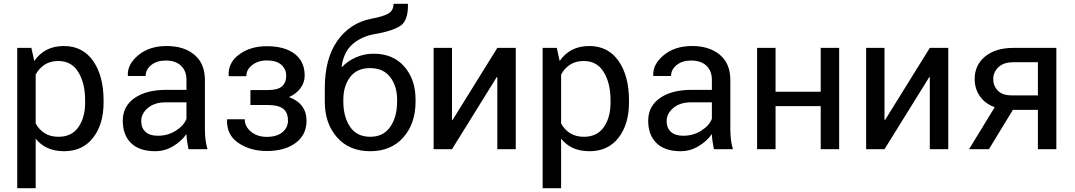

<svg xmlns="http://www.w3.org/2000/svg" viewBox="-20 -778 5602 1001"><path d="M520 -244.1Q520 -129.9 465.3 -59.8Q410.6 10.3 314.5 10.3Q265.6 10.3 228.8 -6.1Q191.9 -22.5 166 -55.2V203.1H69.8V-528.3H143.6L158.7 -460Q184.6 -498 223.1 -518.1Q261.7 -538.1 313 -538.1Q411.1 -538.1 465.6 -460.2Q520 -382.3 520 -254.4ZM423.8 -254.4Q423.8 -344.2 388.4 -402.1Q353 -460 284.2 -460Q242.7 -460 213.4 -441.2Q184.1 -422.4 166 -389.6V-134.3Q184.1 -101.6 213.4 -83.3Q242.7 -64.9 285.2 -64.9Q353.5 -64.9 388.7 -115Q423.8 -165 423.8 -244.1Z M962.9 0Q958 -23.9 955.3 -42.2Q952.6 -60.5 952.1 -79.1Q925.3 -41 882.1 -15.4Q838.9 10.3 789.1 10.3Q706.5 10.3 663.3 -32Q620.1 -74.2 620.1 -148.4Q620.1 -224.1 681.4 -266.8Q742.7 -309.6 847.7 -309.6H952.1V-361.8Q952.1 -408.2 923.8 -435.3Q895.5 -462.4 843.8 -462.4Q797.4 -462.4 768.3 -438.7Q739.3 -415 739.3 -381.8H647.5L646.5 -384.8Q643.6 -442.4 700.9 -490.2Q758.3 -538.1 849.1 -538.1Q939 -538.1 993.7 -492.4Q1048.3 -446.8 1048.3 -360.8V-106.4Q1048.3 -78.1 1051.3 -51.8Q1054.2 -25.4 1062 0ZM803.2 -70.3Q855.5 -70.3 897.5 -97.2Q939.5 -124 952.1 -158.7V-244.6H844.2Q786.1 -244.6 751.2 -215.3Q716.3 -186 716.3 -146.5Q716.3 -111.3 738.3 -90.8Q760.3 -70.3 803.2 -70.3Z M1377.4 -308.6Q1428.2 -308.6 1450.2 -327.9Q1472.2 -347.2 1472.2 -383.8Q1472.2 -417 1447 -439.9Q1421.9 -462.9 1371.1 -462.9Q1325.7 -462.9 1294.9 -439Q1264.2 -415 1264.2 -380.9H1172.9L1171.9 -383.8Q1168.9 -451.7 1227.3 -494.4Q1285.6 -537.1 1371.1 -537.1Q1463.9 -537.1 1516.1 -497.3Q1568.4 -457.5 1568.4 -383.8Q1568.4 -348.1 1546.9 -318.6Q1525.4 -289.1 1486.8 -272Q1531.2 -255.9 1554.7 -224.6Q1578.1 -193.4 1578.1 -148.9Q1578.1 -74.7 1521.2 -32.7Q1464.4 9.3 1371.1 9.3Q1285.2 9.3 1223.1 -32.5Q1161.1 -74.2 1163.6 -153.3L1164.6 -156.2H1255.9Q1255.9 -119.1 1288.1 -91.8Q1320.3 -64.5 1371.1 -64.5Q1423.3 -64.5 1452.4 -88.6Q1481.4 -112.8 1481.4 -148.9Q1481.4 -191.4 1456.3 -210.9Q1431.2 -230.5 1377.4 -230.5H1285.6V-308.6Z M1928.2 -498Q2029.3 -498 2087.9 -430.9Q2146.5 -363.8 2146.5 -258.8V-248Q2146.5 -134.3 2083 -62Q2019.5 10.3 1910.2 10.3Q1800.8 10.3 1737.1 -62Q1673.3 -134.3 1673.3 -248V-316.4Q1673.3 -472.7 1739 -565.4Q1804.7 -658.2 1915 -680.2Q1976.6 -691.4 2004.2 -707Q2031.7 -722.7 2031.7 -758.3H2106L2106.9 -755.4Q2108.4 -669.4 2066.4 -642.6Q2024.4 -615.7 1933.1 -600.1Q1866.7 -588.9 1819.3 -548.8Q1772 -508.8 1761.2 -431.2L1763.2 -428.7Q1792 -459.5 1835.4 -478.8Q1878.9 -498 1928.2 -498ZM1909.2 -422.9Q1840.3 -422.9 1805.2 -376Q1770 -329.1 1770 -258.8V-248Q1770 -168.5 1805.2 -116.7Q1840.3 -64.9 1910.2 -64.9Q1979 -64.9 2014.6 -116.7Q2050.3 -168.5 2050.3 -248V-258.8Q2050.3 -329.1 2014.4 -376Q1978.5 -422.9 1909.2 -422.9Z M2572.8 -528.3H2668.9V0H2572.8V-375L2569.8 -376L2336.4 0H2240.7V-528.3H2336.4V-153.3L2339.4 -152.3Z M3259.3 -244.1Q3259.3 -129.9 3204.6 -59.8Q3149.9 10.3 3053.7 10.3Q3004.9 10.3 2968 -6.1Q2931.2 -22.5 2905.3 -55.2V203.1H2809.1V-528.3H2882.8L2897.9 -460Q2923.8 -498 2962.4 -518.1Q3001 -538.1 3052.2 -538.1Q3150.4 -538.1 3204.8 -460.2Q3259.3 -382.3 3259.3 -254.4ZM3163.1 -254.4Q3163.1 -344.2 3127.7 -402.1Q3092.3 -460 3023.4 -460Q2981.9 -460 2952.6 -441.2Q2923.3 -422.4 2905.3 -389.6V-134.3Q2923.3 -101.6 2952.6 -83.3Q2981.9 -64.9 3024.4 -64.9Q3092.8 -64.9 3127.9 -115Q3163.1 -165 3163.1 -244.1Z M3702.1 0Q3697.3 -23.9 3694.6 -42.2Q3691.9 -60.5 3691.4 -79.1Q3664.6 -41 3621.3 -15.4Q3578.1 10.3 3528.3 10.3Q3445.8 10.3 3402.6 -32Q3359.4 -74.2 3359.4 -148.4Q3359.4 -224.1 3420.7 -266.8Q3481.9 -309.6 3586.9 -309.6H3691.4V-361.8Q3691.4 -408.2 3663.1 -435.3Q3634.8 -462.4 3583 -462.4Q3536.6 -462.4 3507.6 -438.7Q3478.5 -415 3478.5 -381.8H3386.7L3385.7 -384.8Q3382.8 -442.4 3440.2 -490.2Q3497.6 -538.1 3588.4 -538.1Q3678.2 -538.1 3732.9 -492.4Q3787.6 -446.8 3787.6 -360.8V-106.4Q3787.6 -78.1 3790.5 -51.8Q3793.5 -25.4 3801.3 0ZM3542.5 -70.3Q3594.7 -70.3 3636.7 -97.2Q3678.7 -124 3691.4 -158.7V-244.6H3583.5Q3525.4 -244.6 3490.5 -215.3Q3455.6 -186 3455.6 -146.5Q3455.6 -111.3 3477.5 -90.8Q3499.5 -70.3 3542.5 -70.3Z M4355 0H4258.8V-224.6H4023.4V0H3927.2V-528.3H4023.4V-299.8H4258.8V-528.3H4355Z M4827.6 -528.3H4923.8V0H4827.6V-375L4824.7 -376L4591.3 0H4495.6V-528.3H4591.3V-153.3L4594.2 -152.3Z M5487.3 -528.3V0H5391.1V-205.1H5260.7L5135.7 0H5032.2L5166 -219.2Q5115.7 -237.3 5088.6 -276.4Q5061.5 -315.4 5061.5 -366.7Q5061.5 -438 5115.5 -483.2Q5169.4 -528.3 5264.2 -528.3ZM5158.2 -365.7Q5158.2 -330.6 5182.1 -305.7Q5206.1 -280.8 5253.9 -280.8H5391.1V-453.6H5264.2Q5211.9 -453.6 5185.1 -427.5Q5158.2 -401.4 5158.2 -365.7Z"/></svg>

Font: GeogebraSans
Style: Regular
Weight: 400
Designer: Google
Version: Version 1.100140; 2013